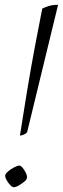

<svg xmlns="http://www.w3.org/2000/svg" viewBox="-20 -780 262 800"><path d="M63 -215Q76 -299 91.5 -393Q107 -487 124 -578Q141 -669 156 -744Q165 -749 182 -754.5Q199 -760 222 -760L93 -229Q82 -217 63 -215ZM37 0Q31 0 22 -9.5Q13 -19 6.5 -31.5Q0 -44 2 -51Q4 -58 15 -67Q26 -76 39.5 -83Q53 -90 60 -90Q67 -90 75 -80Q83 -70 88.5 -58Q94 -46 92 -38Q91 -31 80.5 -22.5Q70 -14 58 -7Q46 0 37 0Z"/></svg>

Font: Texturina 72pt 72pt Thin
Style: Italic
Weight: 100
Italic angle: -11°
Designer: Guillermo Torres Carreño
Foundry: Omnibus-Type
Version: Version 1.002; ttfautohint (v1.8.3)